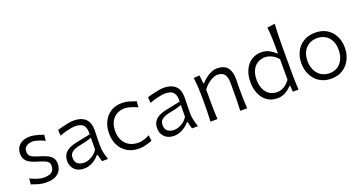

<svg xmlns="http://www.w3.org/2000/svg" viewBox="-43 -1442 3981 2122"><g transform="rotate(-20 1948.0 -381.0)"><path d="M238.1 11Q302.4 11 342.9 -9.4Q383.3 -29.9 402.2 -64.5Q421.1 -99 421.1 -140Q421.1 -185.2 401 -211.7Q380.9 -238.2 343.9 -255.1Q306.9 -271.9 256 -287.3Q192.4 -305 166 -324.4Q139.6 -343.8 139.6 -381Q139.6 -417.6 156.8 -435.5Q173.9 -453.5 197.8 -460Q221.6 -466.4 241.2 -467.4Q260.2 -467.4 298.3 -456.6Q336.4 -445.8 383.2 -423.1L389.6 -492.6Q370.3 -499.7 343.1 -508.1Q315.9 -516.5 286.6 -522.6Q257.4 -528.7 231 -528.7Q153.6 -528.7 110.1 -489.2Q66.6 -449.7 66.6 -386Q66.6 -343 85.5 -315.2Q104.4 -287.5 136.8 -270.4Q169.1 -253.4 209.2 -241.3Q262.1 -226.4 292.5 -213.9Q323 -201.4 336.1 -185.9Q349.3 -170.5 349.3 -145.5Q349.3 -107.5 333.6 -86.6Q317.9 -65.7 291.9 -57.4Q266 -49.2 235 -48.2Q210.4 -48.2 183 -53.8Q155.5 -59.5 126.6 -70.1Q97.7 -80.6 68.6 -94.5L61.9 -27.7Q92.9 -16 138 -2.5Q183 11 238.1 11Z M703.8 -50.9Q657.5 -50.9 627.2 -72.5Q596.9 -94.2 596.9 -145.6Q596.9 -178.4 614 -198.5Q631.1 -218.7 659.2 -230Q687.2 -241.4 719.9 -247.5Q769.8 -257.3 797.5 -264.4Q825.2 -271.4 839.6 -277Q854.1 -282.5 862.9 -286.9L862 -149.2Q843.7 -116.1 815.4 -94.3Q787 -72.4 757 -61.6Q727.1 -50.9 703.8 -50.9ZM682.3 10.5Q713.6 10.5 746.6 -1.4Q779.7 -13.3 809.2 -34.6Q838.7 -55.9 860.1 -82.9H867.8L890 0H961Q946.3 -43.9 937.3 -82Q928.2 -120.1 928.2 -153.6V-220.2Q928.2 -254.3 929.8 -289.7Q931.3 -325.1 931.3 -348.3Q931.3 -443.4 882.5 -486.1Q833.7 -528.8 750.9 -528.8Q718.5 -528.8 681.5 -521.8Q644.5 -514.9 610.3 -505.7Q576.2 -496.6 552.1 -489.7L556.5 -420.9Q594.2 -436.1 630.5 -445.7Q666.7 -455.4 695 -460.1Q723.3 -464.8 737.8 -464.8Q774.7 -464.8 804.2 -454.7Q833.6 -444.5 850 -414.5Q866.4 -384.5 864.1 -324.8L692.7 -289.7Q667.1 -284.5 638.5 -274.6Q609.9 -264.8 585.1 -247.4Q560.2 -230 544.4 -201.9Q528.7 -173.9 528.7 -132.2Q528.7 -90.9 546.6 -58.6Q564.6 -26.2 598.8 -7.9Q633 10.5 682.3 10.5Z M1326.8 10.2Q1371.8 10.2 1412.2 -1.8Q1452.6 -13.9 1480.8 -23.8L1473.3 -92.6Q1437.6 -73.4 1403.3 -63.3Q1369 -53.2 1339.4 -53.2Q1272.9 -54.6 1228.9 -81.8Q1184.8 -109.1 1162.4 -155.5Q1140.1 -202 1140.1 -260.5Q1140.1 -353.8 1190.1 -407.7Q1240.1 -461.7 1323.6 -463.7Q1343.2 -463.7 1382.6 -454Q1422 -444.3 1471.9 -421L1477.2 -490.4Q1446.6 -502.3 1402.4 -515.5Q1358.2 -528.7 1317.1 -528.7Q1238.2 -528.7 1182.5 -493.2Q1126.9 -457.6 1097.3 -396.7Q1067.7 -335.7 1067.7 -258.8Q1067.7 -183 1097.9 -122Q1128.1 -61 1186.1 -25.4Q1244.2 10.2 1326.8 10.2Z M1761.9 -50.9Q1715.6 -50.9 1685.3 -72.5Q1655 -94.2 1655 -145.6Q1655 -178.4 1672.1 -198.5Q1689.3 -218.7 1717.3 -230Q1745.3 -241.4 1778 -247.5Q1827.9 -257.3 1855.6 -264.4Q1883.3 -271.4 1897.7 -277Q1912.2 -282.5 1921 -286.9L1920.2 -149.2Q1901.8 -116.1 1873.5 -94.3Q1845.1 -72.4 1815.1 -61.6Q1785.2 -50.9 1761.9 -50.9ZM1740.4 10.5Q1771.7 10.5 1804.7 -1.4Q1837.8 -13.3 1867.3 -34.6Q1896.8 -55.9 1918.2 -82.9H1925.9L1948.1 0H2019.1Q2004.4 -43.9 1995.4 -82Q1986.3 -120.1 1986.3 -153.6V-220.2Q1986.3 -254.3 1987.9 -289.7Q1989.4 -325.1 1989.4 -348.3Q1989.4 -443.4 1940.6 -486.1Q1891.8 -528.8 1809 -528.8Q1776.6 -528.8 1739.6 -521.8Q1702.6 -514.9 1668.4 -505.7Q1634.3 -496.6 1610.2 -489.7L1614.6 -420.9Q1652.3 -436.1 1688.6 -445.7Q1724.8 -455.4 1753.1 -460.1Q1781.4 -464.8 1795.9 -464.8Q1832.8 -464.8 1862.3 -454.7Q1891.7 -444.5 1908.1 -414.5Q1924.5 -384.5 1922.2 -324.8L1750.8 -289.7Q1725.2 -284.5 1696.6 -274.6Q1668 -264.8 1643.2 -247.4Q1618.3 -230 1602.6 -201.9Q1586.8 -173.9 1586.8 -132.2Q1586.8 -90.9 1604.7 -58.6Q1622.7 -26.2 1656.9 -7.9Q1691.1 10.5 1740.4 10.5Z M2166.1 0H2248.7Q2245 -57.6 2243.8 -110.7Q2242.7 -163.8 2242.7 -225.9V-349.3Q2265 -381 2294.8 -406Q2324.7 -431 2355.5 -445.9Q2386.3 -460.7 2411.1 -460.7Q2473.2 -460.7 2497 -425.8Q2520.8 -390.9 2520.8 -322.1V-225.9Q2520.8 -163.8 2519.9 -110.7Q2518.9 -57.6 2515.9 0H2597.9Q2593.5 -57.6 2592.4 -111.1Q2591.3 -164.6 2591.3 -228.7Q2591.3 -251.5 2592.3 -280.8Q2593.2 -310.1 2593.2 -343.5Q2593.2 -433.7 2555.3 -481.2Q2517.4 -528.8 2432.8 -528.8Q2396.6 -528.8 2360.7 -512.1Q2324.8 -495.5 2294.7 -471.1Q2264.6 -446.8 2244.9 -423.9H2236.4L2226.9 -521.5L2156.8 -516.8Q2165.1 -457.6 2168.4 -397.4Q2171.7 -337.3 2171.7 -280.7V-228.7Q2171.7 -164.6 2170.5 -111.1Q2169.3 -57.6 2166.1 0Z M2972.3 -54Q2913 -55.5 2875.5 -84.4Q2837.9 -113.3 2820.2 -159.8Q2802.5 -206.2 2802.5 -259.7Q2802.5 -316.1 2821 -361.6Q2839.6 -407.2 2877.8 -434.6Q2916 -461.9 2974.1 -463.4Q3011.6 -462.9 3052 -443.8Q3092.5 -424.7 3124.6 -385.8V-144.3Q3093.5 -100.6 3054.7 -77.6Q3015.9 -54.7 2972.3 -54ZM2953.6 11Q3044 11 3122.4 -72.5H3129.7L3134.4 0H3201.7Q3198 -57.6 3196.8 -111.1Q3195.6 -164.6 3195.6 -228.7V-515.4Q3195.6 -583.6 3197.5 -647.3Q3199.4 -710.9 3203.2 -774.5L3112.7 -761.1Q3119.4 -703.3 3122 -642.3Q3124.6 -581.3 3124.6 -515.4V-456.4H3116.6Q3088.4 -484.2 3047.4 -506.5Q3006.4 -528.8 2955.6 -528.8Q2884.3 -528.8 2833.8 -493.6Q2783.4 -458.4 2756.5 -397.7Q2729.6 -336.9 2729.6 -260Q2729.6 -205.5 2743.7 -156.5Q2757.7 -107.5 2785.7 -69.9Q2813.7 -32.3 2855.7 -10.6Q2897.7 11 2953.6 11Z M3587.7 -52.1Q3524.8 -53.7 3483.8 -83.4Q3442.8 -113 3422.5 -160.3Q3402.3 -207.6 3402.3 -261.7Q3402.3 -318.6 3422.9 -364.1Q3443.6 -409.6 3485 -436.7Q3526.5 -463.9 3587.7 -465.5Q3674.3 -462.6 3721.8 -407.3Q3769.2 -351.9 3769.2 -261.7Q3769.2 -207.5 3749.9 -160.1Q3730.7 -112.8 3690.4 -83.3Q3650.2 -53.7 3587.7 -52.1ZM3587.9 11Q3665.4 11 3722.3 -25.3Q3779.3 -61.7 3810.4 -123.6Q3841.6 -185.4 3841.6 -261.7Q3841.6 -337.3 3811.5 -397.9Q3781.4 -458.4 3724.4 -493.6Q3667.3 -528.8 3586.9 -528.8Q3508.9 -528.8 3451.1 -494.3Q3393.3 -459.8 3361.6 -399.5Q3330 -339.2 3330 -261.7Q3330 -207.6 3346.8 -158.4Q3363.6 -109.3 3396.2 -71.2Q3428.8 -33.2 3476.9 -11.1Q3525 11 3587.9 11Z"/></g></svg>

Font: Pinar-VF-FD
Style: Regular
Weight: 300
Designer: Amin Abedi
Version: Version 3.0